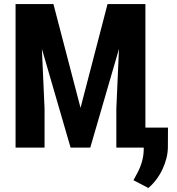

<svg xmlns="http://www.w3.org/2000/svg" viewBox="-20 -731 879 951"><path d="M244.6 -710.9 378.9 -196.8 512.7 -710.9H700.2V0H556.2V-192.4L569.3 -488.8L427.2 0H329.6L187.5 -488.8L200.7 -192.4V0H57.1V-710.9ZM714.8 200.2 641.1 161.6 659.7 127Q690.9 69.3 691.9 10.7V-99.1H812L811.5 -1Q811 50.8 785.2 106.4Q759.3 162.1 714.8 200.2Z"/></svg>

Font: Roboto Condensed
Style: Bold
Weight: 700
Designer: Google
Version: Version 2.134; 2016